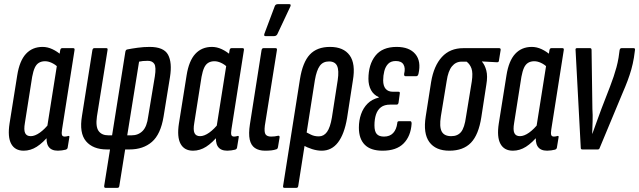

<svg xmlns="http://www.w3.org/2000/svg" viewBox="-20 -720 3079 925"><path d="M94 6Q52 6 34 -27Q16 -60 26 -125L63 -357Q74 -427 105 -460.5Q136 -494 185 -494Q209 -494 232.5 -483Q256 -472 276 -454L262 -395Q245 -410 228.5 -417.5Q212 -425 197 -425Q180 -425 167.5 -417.5Q155 -410 147.5 -393.5Q140 -377 135 -350L100 -128Q94 -94 101 -79Q108 -64 128 -64Q148 -64 172 -81Q196 -98 219 -128L220 -72Q187 -32 157 -13Q127 6 94 6ZM259 6Q194 6 206 -76L210 -95L206 -100L256 -416L264 -440L270 -478Q272 -488 279 -488H333Q341 -488 339 -478L279 -97Q276 -78 278.5 -70Q281 -62 292 -62Q296 -62 301 -63Q306 -64 309 -65Q316 -66 314 -58L306 -9Q305 -2 297 1Q289 3 278.5 4.5Q268 6 259 6Z M488 185Q481 185 482 175L510 0H495Q428 0 394.5 -39.5Q361 -79 375 -162L425 -478Q427 -488 434 -488H493Q500 -488 498 -478L447 -159Q440 -110 455 -89Q470 -68 502 -68H520L584 -471Q586 -481 594 -482Q614 -486 643 -490Q672 -494 701 -494Q769 -494 789.5 -456.5Q810 -419 799 -349L768 -158Q754 -73 712 -36.5Q670 0 604 0H583L555 175Q554 185 546 185ZM593 -68H614Q646 -68 667 -89Q688 -110 694 -159L726 -352Q733 -397 723.5 -412Q714 -427 692 -427Q679 -427 668.5 -426Q658 -425 650 -423Z M910 6Q868 6 850 -27Q832 -60 842 -125L879 -357Q890 -427 921 -460.5Q952 -494 1001 -494Q1025 -494 1048.5 -483Q1072 -472 1092 -454L1078 -395Q1061 -410 1044.5 -417.5Q1028 -425 1013 -425Q996 -425 983.5 -417.5Q971 -410 963.5 -393.5Q956 -377 951 -350L916 -128Q910 -94 917 -79Q924 -64 944 -64Q964 -64 988 -81Q1012 -98 1035 -128L1036 -72Q1003 -32 973 -13Q943 6 910 6ZM1075 6Q1010 6 1022 -76L1026 -95L1022 -100L1072 -416L1080 -440L1086 -478Q1088 -488 1095 -488H1149Q1157 -488 1155 -478L1095 -97Q1092 -78 1094.5 -70Q1097 -62 1108 -62Q1112 -62 1117 -63Q1122 -64 1125 -65Q1132 -66 1130 -58L1122 -9Q1121 -2 1113 1Q1105 3 1094.5 4.5Q1084 6 1075 6Z M1257 6Q1227 6 1208 -7Q1189 -20 1183 -48Q1177 -76 1184 -121L1240 -478Q1242 -488 1249 -488H1308Q1316 -488 1314 -478L1256 -115Q1252 -83 1259.5 -72.5Q1267 -62 1286 -62Q1295 -62 1303.5 -63Q1312 -64 1320 -66Q1328 -67 1327 -58L1319 -10Q1317 -2 1312 -1Q1301 3 1287.5 4.5Q1274 6 1257 6ZM1259 -546Q1254 -546 1253 -549Q1252 -552 1254 -558L1304 -691Q1306 -696 1310 -698Q1314 -700 1319 -700H1374Q1379 -700 1380 -697Q1381 -694 1379 -689L1316 -555Q1311 -546 1300 -546Z M1350 185Q1342 185 1344 175L1425 -338Q1438 -420 1472.5 -457Q1507 -494 1570 -494Q1635 -494 1664.5 -453.5Q1694 -413 1680 -332L1652 -151Q1639 -74 1608.5 -34Q1578 6 1530 6Q1508 6 1484 -1.5Q1460 -9 1437 -22L1447 -87Q1462 -79 1478.5 -71Q1495 -63 1516 -63Q1540 -63 1555.5 -84.5Q1571 -106 1579 -154L1607 -334Q1614 -381 1604 -402.5Q1594 -424 1565 -424Q1536 -424 1520.5 -402.5Q1505 -381 1497 -334L1417 175Q1416 185 1408 185Z M1823 6Q1766 6 1737.5 -22.5Q1709 -51 1709 -105Q1709 -140 1719.5 -170Q1730 -200 1751 -221Q1772 -242 1805 -250V-252Q1780 -263 1767.5 -286Q1755 -309 1755 -340Q1755 -409 1788.5 -451.5Q1822 -494 1891 -494Q1952 -494 1981 -459.5Q2010 -425 1996 -364Q1993 -353 1986 -353H1933Q1926 -353 1927 -364Q1934 -392 1924 -409Q1914 -426 1887 -426Q1863 -426 1850 -412.5Q1837 -399 1831.5 -377.5Q1826 -356 1826 -333Q1826 -306 1838 -292Q1850 -278 1873 -278H1900Q1908 -278 1906 -269L1900 -225Q1898 -216 1891 -216H1860Q1832 -216 1815.5 -203.5Q1799 -191 1791.5 -168.5Q1784 -146 1784 -116Q1784 -87 1795 -74.5Q1806 -62 1830 -62Q1858 -62 1874 -79Q1890 -96 1894 -127Q1894 -136 1902 -136H1957Q1963 -136 1963 -124Q1959 -64 1924.5 -29Q1890 6 1823 6Z M2145 6Q2079 6 2048.5 -35.5Q2018 -77 2031 -159L2057 -325Q2070 -403 2109 -445.5Q2148 -488 2212 -488H2385Q2393 -488 2392 -479L2384 -430Q2384 -420 2375 -420L2302 -424V-423Q2316 -407 2323 -380Q2330 -353 2323 -312L2299 -156Q2286 -71 2249 -32.5Q2212 6 2145 6ZM2154 -64Q2185 -64 2201.5 -84.5Q2218 -105 2225 -157L2253 -328Q2259 -369 2251.5 -390Q2244 -411 2228 -423H2204Q2176 -423 2157.5 -400.5Q2139 -378 2132 -330L2104 -160Q2096 -109 2108 -86.5Q2120 -64 2154 -64Z M2451 6Q2409 6 2391 -27Q2373 -60 2383 -125L2420 -357Q2431 -427 2462 -460.5Q2493 -494 2542 -494Q2566 -494 2589.5 -483Q2613 -472 2633 -454L2619 -395Q2602 -410 2585.5 -417.5Q2569 -425 2554 -425Q2537 -425 2524.5 -417.5Q2512 -410 2504.5 -393.5Q2497 -377 2492 -350L2457 -128Q2451 -94 2458 -79Q2465 -64 2485 -64Q2505 -64 2529 -81Q2553 -98 2576 -128L2577 -72Q2544 -32 2514 -13Q2484 6 2451 6ZM2616 6Q2551 6 2563 -76L2567 -95L2563 -100L2613 -416L2621 -440L2627 -478Q2629 -488 2636 -488H2690Q2698 -488 2696 -478L2636 -97Q2633 -78 2635.5 -70Q2638 -62 2649 -62Q2653 -62 2658 -63Q2663 -64 2666 -65Q2673 -66 2671 -58L2663 -9Q2662 -2 2654 1Q2646 3 2635.5 4.5Q2625 6 2616 6Z M2786 0Q2778 0 2778 -7L2753 -477Q2751 -488 2759 -488H2823Q2830 -488 2830 -479L2834 -195Q2836 -166 2835 -136Q2834 -106 2833 -76H2834Q2845 -107 2856 -137Q2867 -167 2878 -197L2919 -303Q2929 -329 2936.5 -351.5Q2944 -374 2950 -396Q2956 -418 2960 -442L2965 -478Q2967 -488 2974 -488H3033Q3041 -488 3039 -478L3034 -442Q3029 -412 3021.5 -385.5Q3014 -359 3003.5 -331Q2993 -303 2979 -271L2869 -7Q2867 0 2860 0Z"/></svg>

Font: Sofia Sans Extra Condensed Medium
Style: Italic
Weight: 500
Italic angle: -9°
Version: Version 4.100